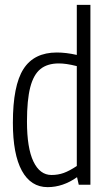

<svg xmlns="http://www.w3.org/2000/svg" viewBox="-20 -760 445 790"><path d="M304 0 297 -31Q239 10 176 10Q107 10 70 -57.5Q33 -125 33 -255Q33 -408 76.5 -476Q120 -544 214 -544Q233 -544 253.5 -541.5Q274 -539 296 -534V-740H352V0ZM296 -77V-488Q272 -494 254.5 -496.5Q237 -499 222 -499Q175 -499 146.5 -476Q118 -453 104.5 -401Q91 -349 91 -260Q91 -151 117.5 -95.5Q144 -40 192 -40Q219 -40 242.5 -48.5Q266 -57 296 -77Z"/></svg>

Font: Georama SemiCondensed Light
Style: Regular
Weight: 300
Width: 4
Designer: Jean-Baptiste Levee
Foundry: Production Type
Version: Version 1.000